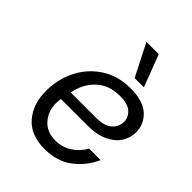

<svg xmlns="http://www.w3.org/2000/svg" viewBox="-220 -893 1013 1013"><g transform="rotate(45 286.0 -387.0)"><path d="M81 -219Q81 -308 119 -382.5Q157 -457 226.5 -501Q296 -545 387 -545Q482 -545 527 -503Q572 -461 572 -401Q572 -359 549 -323.5Q526 -288 479.5 -266.5Q433 -245 366 -245H167L166 -238Q164 -220 164 -212Q164 -152 200.5 -110.5Q237 -69 301 -69Q351 -69 392 -95Q433 -121 457 -165H543Q510 -91 447 -44Q384 3 293 3Q189 3 135 -59Q81 -121 81 -219ZM367 -306Q430 -306 459 -332Q488 -358 488 -395Q488 -428 462 -452.5Q436 -477 376 -477Q297 -477 246 -431Q195 -385 179 -306ZM273 -777H365L433 -598H364Z"/></g></svg>

Font: Be Vietnam
Style: Italic
Weight: 400
Italic angle: -9.33299°
Designer: Gabriel Lam
Foundry: TypeRant
Version: Version 3.000